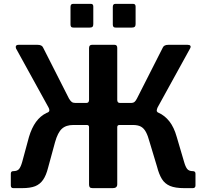

<svg xmlns="http://www.w3.org/2000/svg" viewBox="-20 -974 1067 994"><path d="M463 -940V-849Q463 -839 458.5 -835Q454 -831 442 -831H363Q352 -831 348.5 -835Q345 -839 345 -847V-938Q345 -954 358 -954H451Q463 -954 463 -940ZM682 -940V-849Q682 -839 677 -835Q672 -831 660 -831H581Q571 -831 567.5 -835Q564 -839 564 -847V-938Q564 -954 577 -954H669Q682 -954 682 -940ZM49 0Q36 0 36 -14V-75Q36 -88 49 -88Q70 -88 79 -99.5Q88 -111 95 -136L130 -265Q144 -312 166.5 -343Q189 -374 221.5 -389.5Q254 -405 298 -406L344 -441H427Q441 -441 441 -457V-725Q441 -742 456 -742H573Q587 -742 587 -726V-457Q587 -441 601 -441H682L729 -406Q768 -405 800.5 -390.5Q833 -376 857 -345.5Q881 -315 895 -265L933 -136Q940 -111 949 -99.5Q958 -88 978 -88Q992 -88 992 -75V-14Q992 0 978 0H934Q887 0 860 -11.5Q833 -23 818 -47.5Q803 -72 793 -111L755 -237Q746 -271 735.5 -290.5Q725 -310 709.5 -318.5Q694 -327 667 -327H599Q587 -327 587 -316V-20Q587 0 564 0H460Q449 0 445 -4.5Q441 -9 441 -18V-316Q441 -327 429 -327H360Q322 -327 300.5 -307.5Q279 -288 265 -238L229 -106Q219 -66 203 -43Q187 -20 162 -10Q137 0 94 0ZM375 -377 229 -393Q235 -396 235.5 -402.5Q236 -409 231 -418L63 -723Q60 -731 63 -736.5Q66 -742 77 -742H174Q197 -742 203 -728L337 -464Q344 -452 351 -446.5Q358 -441 370 -441ZM652 -377 657 -441Q670 -441 676.5 -446.5Q683 -452 689 -464L823 -728Q829 -742 852 -742H951Q962 -742 965.5 -737Q969 -732 964 -723L796 -418Q792 -409 791.5 -402.5Q791 -396 797 -393Z"/></svg>

Font: Libre Franklin SemiBold
Style: Regular
Weight: 600
Designer: Pablo Impallari, Rodrigo Fuenzalida, Nhung Nguyen
Foundry: Impallari Type
Version: Version 3.000